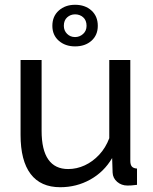

<svg xmlns="http://www.w3.org/2000/svg" viewBox="-20 -773 641 803"><path d="M66 -522H154V-226Q154 -146 182 -106Q210 -66 265 -66Q301 -66 334.5 -81.5Q368 -97 395 -126Q422 -155 437 -195V-522H525V-100Q525 -84 531.5 -76.5Q538 -69 553 -68V0Q538 2 529.5 2.5Q521 3 513 3Q488 3 470 -12.5Q452 -28 451 -51L449 -112Q415 -54 357.5 -22Q300 10 232 10Q150 10 108 -45.5Q66 -101 66 -209ZM294 -753Q336 -753 362.5 -729Q389 -705 389 -665Q389 -626 362.5 -602.5Q336 -579 294 -579Q253 -579 226 -602.5Q199 -626 199 -665Q199 -705 226 -729Q253 -753 294 -753ZM247 -665Q247 -645 260.5 -631.5Q274 -618 294 -618Q313 -618 327.5 -631Q342 -644 342 -665Q342 -688 328 -700.5Q314 -713 294 -713Q275 -713 261 -700.5Q247 -688 247 -665Z"/></svg>

Font: YasnoRaleway Medium
Style: Regular
Weight: 500
Designer: Matt McInerney, Pablo Impallari, Rodrigo Fuenzalida
Foundry: Matt McInerney, Pablo Impallari, Rodrigo Fuenzalida
Version: Version 4.026